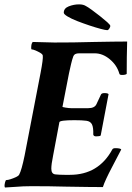

<svg xmlns="http://www.w3.org/2000/svg" viewBox="-33 -834 588 858"><path d="M-10.7 3.9Q-12.7 2 -12.7 -4.9Q-12.7 -9.8 -10.3 -19.5Q-7.8 -29.3 -4.9 -29.3Q2 -29.3 14.2 -33.2Q26.4 -37.1 38.1 -42.5Q49.8 -47.9 52.7 -53.7Q63.5 -73.2 77.1 -139.6L148.4 -508.8Q160.2 -570.3 158.2 -585Q158.2 -590.8 147.9 -597.2Q137.7 -603.5 126 -608.4Q114.3 -613.3 108.4 -613.3Q106.4 -613.3 106.4 -620.1Q106.4 -639.6 113.3 -646.5Q167 -644.5 209.5 -644Q252 -643.6 294.4 -644.5Q336.9 -645.5 387.7 -646.5Q435.5 -647.5 472.2 -647.9Q508.8 -648.4 535.2 -648.4Q535.2 -638.7 534.7 -623Q534.2 -607.4 533.7 -579.6Q533.2 -551.8 533.2 -503.9Q528.3 -499 511.7 -499Q501 -499 500 -505.9Q489.3 -543 457.5 -569.3Q425.8 -595.7 390.6 -595.7H356.4Q340.8 -595.7 320.3 -595.7Q299.8 -595.7 294.9 -583Q289.1 -567.4 284.7 -548.3Q280.3 -529.3 275.4 -506.8L246.1 -356.4Q246.1 -355.5 260.7 -353Q275.4 -350.6 284.2 -350.6H361.3Q389.6 -350.6 397.9 -368.2Q406.2 -385.7 418 -411.1Q420.9 -418 433.6 -418Q449.2 -418 452.1 -413.1L417 -228.5Q413.1 -224.6 396.5 -224.6Q385.7 -224.6 383.8 -232.4Q384.8 -264.6 377.9 -278.3Q371.1 -292 352.5 -294.4Q334 -296.9 299.8 -296.9Q234.4 -296.9 232.4 -288.1L204.1 -137.7Q200.2 -118.2 198.2 -104Q196.3 -89.8 196.3 -80.1Q196.3 -56.6 214.4 -54.7Q232.4 -52.7 255.9 -52.7H279.3Q407.2 -52.7 468.8 -166Q471.7 -171.9 482.4 -171.9Q504.9 -171.9 508.8 -166Q502 -153.3 490.7 -131.3Q479.5 -109.4 466.3 -84.5Q453.1 -59.6 442.4 -36.6Q431.6 -13.7 426.8 2Q401.4 2 359.4 1.5Q317.4 1 259.8 0Q227.5 -1 187.5 -1.5Q147.5 -2 108.4 -2Q69.3 -2 36.1 1Q0 3.9 -10.7 3.9ZM446.3 -699.2Q438.5 -699.2 416.5 -705.1Q394.5 -710.9 366.7 -720.2Q338.9 -729.5 312.5 -739.7Q286.1 -750 269 -760.3Q252 -770.5 252 -777.3Q252 -796.9 274.4 -805.7Q296.9 -814.5 320.3 -814.5Q339.8 -814.5 351.6 -806.6Q359.4 -802.7 377 -790Q394.5 -777.3 413.6 -762.2Q432.6 -747.1 446.3 -734.9Q460 -722.7 460 -717.8Q460 -713.9 455.6 -706.5Q451.2 -699.2 446.3 -699.2Z"/></svg>

Font: Crimson Text
Style: Bold Italic
Weight: 700
Italic angle: -11°
Designer: Sebastian Kosch
Foundry: Sebastian Kosch
Version: Version 1.100; ttfautohint (v1.8.4)